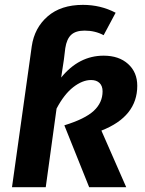

<svg xmlns="http://www.w3.org/2000/svg" viewBox="-20 -777 600 797"><path d="M549.8 -420.9Q549.8 -293 400.9 -234.9L503.9 0H350.1L247.1 -256.8Q333 -283.2 369.4 -317.1Q405.8 -351.1 405.8 -397.9Q405.8 -420.4 393.1 -432.6Q380.4 -444.8 357.9 -444.8Q322.3 -444.8 284.2 -415.3Q246.1 -385.7 214.8 -326.2L169.9 0H29.8L104 -528.8L111.8 -585Q123 -661.6 178 -709.2Q232.9 -756.8 324.2 -756.8Q397.9 -756.8 460 -724.1L410.2 -630.9Q375 -649.9 331.1 -649.9Q294.4 -649.9 275.6 -632.6Q256.8 -615.2 251 -577.1L245.1 -528.8L233.9 -455.1Q307.6 -545.9 410.2 -545.9Q473.6 -545.9 511.7 -511.5Q549.8 -477.1 549.8 -420.9Z"/></svg>

Font: FiraGO SemiBold
Style: Italic
Weight: 600
Italic angle: -8°
Designer: bBox Type GmbH
Foundry: bBox Type GmbH
Version: Version 1.001;PS 001.001;hotconv 1.0.88;makeotf.lib2.5.64775